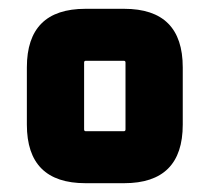

<svg xmlns="http://www.w3.org/2000/svg" viewBox="-20 -710 476 436"><path d="M41 -427V-557Q41 -690 174 -690H262Q395 -690 395 -557V-427Q395 -294 262 -294H174Q41 -294 41 -427ZM171 -416Q171 -412 175 -412H261Q265 -412 265 -416V-568Q265 -572 261 -572H175Q171 -572 171 -568Z"/></svg>

Font: Oxanium ExtraLight ExtraBold
Style: Regular
Weight: 800
Version: Version 2.000